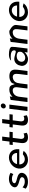

<svg xmlns="http://www.w3.org/2000/svg" viewBox="2071 -2805 737 4919"><g transform="rotate(-90 2439.5 -345.5)"><path d="M65 -55C116 -10 187 5 257 2C387 -2 461 -69 471 -148C477 -199 447 -230 404 -252C353 -277 280 -283 234 -307C218 -315 203 -327 206 -350C211 -388 254 -404 296 -407C347 -411 390 -403 439 -373L472 -443C419 -478 351 -489 290 -484C181 -475 112 -410 102 -350C94 -285 140 -259 202 -237C244 -222 297 -213 331 -193C347 -184 362 -169 359 -144C354 -100 310 -82 262 -80C205 -76 154 -88 99 -136Z M687 -209V-220H1075C1076 -229 1077 -236 1077 -245C1087 -389 994 -485 862 -485C724 -485 598 -376 581 -241C565 -107 664 3 802 3C895 3 977 -34 1035 -107C1013 -116 975 -130 944 -127C902 -93 856 -77 814 -79C739 -83 688 -140 687 -209ZM979 -289 980 -277H695L698 -288C716 -354 779 -412 855 -412C927 -412 976 -359 979 -289Z M1410 -92C1355 -92 1335 -130 1342 -191L1367 -388H1514L1524 -471H1377L1400 -658H1295L1272 -471H1194L1184 -388H1262L1235 -171C1224 -73 1258 3 1378 3C1439 3 1478 -16 1498 -28L1478 -111C1463 -101 1440 -92 1410 -92Z M1859 -92C1804 -92 1784 -130 1791 -191L1816 -388H1963L1973 -471H1826L1849 -658H1744L1721 -471H1643L1633 -388H1711L1684 -171C1673 -73 1707 3 1827 3C1888 3 1927 -16 1947 -28L1927 -111C1912 -101 1889 -92 1859 -92Z M2121 -629C2117 -593 2142 -565 2176 -565C2211 -565 2244 -594 2248 -629C2252 -665 2226 -694 2192 -694C2158 -694 2125 -665 2121 -629ZM2162 -10 2219 -474H2112L2055 -10Z M2438 -411 2419 -393 2428 -463 2338 -441 2285 -10H2394L2421 -230C2430 -282 2450 -321 2477 -347C2500 -368 2526 -382 2562 -386C2565 -387 2573 -388 2579 -388C2643 -388 2669 -349 2665 -285L2631 -10H2738L2761 -195C2765 -224 2770 -252 2777 -279C2788 -311 2805 -336 2827 -353C2845 -367 2865 -377 2892 -382C2900 -386 2911 -388 2922 -388C2980 -388 3008 -353 3007 -297C3006 -275 3005 -250 3002 -222L2976 -10H3080L3111 -260C3114 -281 3115 -299 3115 -318C3119 -432 3050 -485 2910 -472C2853 -464 2813 -447 2773 -410C2768 -396 2762 -379 2756 -362L2747 -335L2736 -359C2733 -366 2730 -373 2728 -381V-382H2727C2716 -442 2679 -475 2609 -475C2530 -475 2480 -450 2438 -411Z M3383 -458H3382C3369 -453 3358 -443 3344 -428C3350 -430 3360 -432 3369 -433C3397 -436 3611 -466 3609 -352C3609 -345 3609 -338 3607 -331C3602 -310 3580 -308 3564 -310C3524 -315 3458 -343 3409 -347C3383 -349 3365 -349 3344 -343C3288 -328 3254 -288 3231 -240C3228 -235 3203 -139 3212 -141C3219 -55 3286 3 3386 3C3458 3 3525 -47 3545 -67L3565 -86L3555 -10H3656L3694 -320C3698 -352 3699 -382 3699 -411C3697 -464 3602 -485 3504 -485C3448 -485 3411 -474 3383 -458ZM3421 -68C3353 -68 3310 -109 3318 -176C3327 -250 3393 -287 3461 -287C3511 -287 3558 -265 3568 -244L3569 -243V-242C3573 -223 3575 -201 3572 -179C3567 -137 3499 -68 3421 -68Z M4224 -10 4256 -270C4258 -283 4259 -294 4260 -307C4267 -403 4105 -476 4105 -475C4092 -475 4078 -475 4066 -474C4005 -469 3960 -444 3925 -411L3906 -393L3915 -463L3825 -441L3772 -10H3881L3907 -216C3913 -265 3929 -303 3954 -333C3976 -362 4005 -380 4047 -385C4053 -387 4060 -388 4067 -388C4138 -388 4161 -340 4151 -260L4120 -10Z M4466 -209V-220H4854C4855 -229 4856 -236 4856 -245C4866 -389 4773 -485 4641 -485C4503 -485 4377 -376 4360 -241C4344 -107 4443 3 4581 3C4674 3 4756 -34 4814 -107C4792 -116 4754 -130 4723 -127C4681 -93 4635 -77 4593 -79C4518 -83 4467 -140 4466 -209ZM4758 -289 4759 -277H4474L4477 -288C4495 -354 4558 -412 4634 -412C4706 -412 4755 -359 4758 -289Z"/></g></svg>

Font: Bluebird
Style: LiObl
Weight: 300
Designer: Jasper
Foundry: Cannot Into Space Fonts
Version: Version 0.98